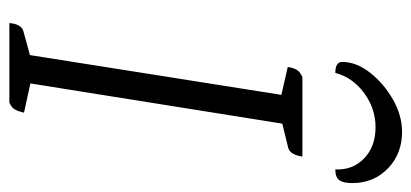

<svg xmlns="http://www.w3.org/2000/svg" viewBox="-260 -640 899 420"><g transform="rotate(90 190.0 -429.5)"><path d="M30 0Q32 -27 49 -31L100 -45L187 -595L126 -609Q128 -622 132.5 -629Q137 -636 148 -641H322Q318 -614 303 -610L250 -597L162 -46L226 -32Q223 -19 219 -12Q215 -5 204 0ZM268 -859Q316 -859 348 -828Q380 -797 380 -750Q380 -730 373.5 -721.5Q367 -713 350 -713Q352 -751 326 -776Q300 -801 258 -801Q217 -801 183 -776Q149 -751 139 -713Q115 -713 115 -728Q115 -759 138.5 -789Q162 -819 197 -839Q232 -859 268 -859Z"/></g></svg>

Font: Petrona Light
Style: Italic
Weight: 300
Italic angle: -9°
Designer: Ringo R. Seeber
Foundry: Ringo R. Seeber
Version: Version 2.001; ttfautohint (v1.8.3)